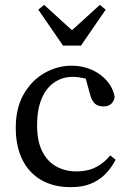

<svg xmlns="http://www.w3.org/2000/svg" viewBox="-20 -759 528 792"><path d="M272 13Q201 13 150 -16.5Q99 -46 72 -101Q45 -156 45 -232Q45 -313 77.5 -370Q110 -427 163 -457.5Q216 -488 276 -488Q321 -488 359 -471Q397 -454 422 -424.5Q447 -395 453 -358Q449 -339 437.5 -329.5Q426 -320 407 -320Q382 -320 369.5 -333.5Q357 -347 352 -368L328 -455L376 -417Q351 -431 326 -436.5Q301 -442 280 -442Q238 -442 204.5 -419.5Q171 -397 152 -352.5Q133 -308 133 -242Q133 -175 155 -133Q177 -91 213.5 -71.5Q250 -52 295 -52Q320 -52 343.5 -57.5Q367 -63 390 -77.5Q413 -92 435 -118L457 -100Q438 -64 412.5 -39Q387 -14 353 -0.5Q319 13 272 13ZM162 -739 319 -596H235L392 -739L416 -719L314 -571H240L138 -719Z"/></svg>

Font: Source Serif 4 Variable
Style: Regular
Weight: 400
Designer: Frank Grießhammer
Foundry: Adobe
Version: Version 4.005;hotconv 1.1.0;makeotfexe 2.6.0